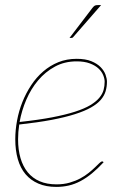

<svg xmlns="http://www.w3.org/2000/svg" viewBox="-20 -728 475 754"><path d="M400 -407Q400 -387.5 394.8 -369.8Q389.5 -352 375.8 -336Q362 -320 337.5 -306Q313 -292 274.8 -279.8Q236.5 -267.5 182.5 -257.2Q128.5 -247 55.5 -239Q51 -209.5 51 -181Q51 -140 60.5 -107.2Q70 -74.5 88.8 -51.5Q107.5 -28.5 135.8 -16.2Q164 -4 202 -4Q230.5 -4 253.8 -10.8Q277 -17.5 295.5 -27.5Q314 -37.5 328.2 -49Q342.5 -60.5 352.8 -70.5Q363 -80.5 370 -87.2Q377 -94 381 -94Q382.5 -94 383.5 -93.8Q384.5 -93.5 387 -91Q363.5 -65.5 341.2 -47.2Q319 -29 296.5 -17Q274 -5 250.5 0.5Q227 6 201 6Q161 6 130.8 -7Q100.5 -20 80.2 -44Q60 -68 50 -102.8Q40 -137.5 40 -181Q40 -217 47 -254.8Q54 -292.5 68 -327.5Q82 -362.5 102.5 -393.5Q123 -424.5 149.8 -447.5Q176.5 -470.5 209.2 -483.8Q242 -497 281 -497Q316 -497 339 -487.5Q362 -478 375.5 -464Q389 -450 394.5 -434.5Q400 -419 400 -407ZM281 -487Q233.5 -487 195.8 -466.5Q158 -446 129.8 -412.5Q101.5 -379 83.2 -336.2Q65 -293.5 57 -249Q131 -257 184.5 -267.2Q238 -277.5 275 -289.5Q312 -301.5 334.8 -315.2Q357.5 -329 370 -344Q382.5 -359 386.8 -374.8Q391 -390.5 391 -407Q391 -419 385.2 -433Q379.5 -447 366.8 -459Q354 -471 332.8 -479Q311.5 -487 281 -487ZM377 -708 268 -583Q265.5 -579 260 -579H253L343 -697Q348.5 -704 352.5 -706Q356.5 -708 364 -708Z"/></svg>

Font: Lato Hairline
Style: Italic
Weight: 250
Italic angle: -7°
Designer: Lukasz Dziedzic
Foundry: Lukasz Dziedzic
Version: Version 1.104; Western+Polish opensource